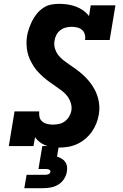

<svg xmlns="http://www.w3.org/2000/svg" viewBox="-20 -763 640 1003"><path d="M289 8Q270 8 252 5.5Q234 3 217 -4Q200 -11 186.5 -21.5Q173 -32 163 -46L155 0H26L56 -181H185Q183 -166 186.5 -151.5Q190 -137 201 -128Q212 -119 226.5 -115.5Q241 -112 256 -112Q272 -112 288.5 -115.5Q305 -119 318.5 -129Q332 -139 341 -154Q350 -169 353 -185Q356 -206 349.5 -226Q343 -246 331 -261.5Q319 -277 303 -289Q287 -301 271 -312Q255 -323 239 -334.5Q223 -346 208 -359Q193 -372 179.5 -386.5Q166 -401 155.5 -417.5Q145 -434 136.5 -452Q128 -470 123.5 -490.5Q119 -511 118.5 -532Q118 -553 121 -574Q125 -595 132 -615.5Q139 -636 149 -655.5Q159 -675 173.5 -692.5Q188 -710 207 -722.5Q226 -735 247 -739Q268 -743 289 -743Q312 -743 334.5 -739.5Q357 -736 377 -728.5Q397 -721 414.5 -708.5Q432 -696 445 -679L454 -735H583L553 -554H424Q427 -569 423 -583.5Q419 -598 408.5 -607Q398 -616 383 -619.5Q368 -623 354 -623Q339 -623 323.5 -619Q308 -615 295 -605Q282 -595 274.5 -580.5Q267 -566 265 -551Q261 -530 267 -510Q273 -490 285 -474.5Q297 -459 313 -447Q329 -435 345 -424Q361 -413 377 -401.5Q393 -390 408 -377Q423 -364 436 -349.5Q449 -335 460 -319Q471 -303 479.5 -285Q488 -267 493 -247Q498 -227 499 -206Q500 -185 496 -164Q492 -140 483 -117.5Q474 -95 459.5 -74.5Q445 -54 425.5 -37.5Q406 -21 383 -10.5Q360 0 336 4Q312 8 289 8ZM107 220 119 150H219Q226 150 234 146.5Q242 143 243 135Q245 128 238 124Q231 120 224 120H181L201 0H287L278 55Q290 59 301.5 65.5Q313 72 320.5 82.5Q328 93 330 107Q332 121 329 135Q326 154 314.5 172Q303 190 285 201Q267 212 247 216Q227 220 207 220Z"/></svg>

Font: Iosevka Slab Heavy Extended
Style: Italic
Weight: 900
Width: 7
Italic angle: -9°
Monospace: yes
Designer: Belleve Invis
Foundry: Belleve Invis
Version: Version 11.1.0; ttfautohint (v1.8.3)